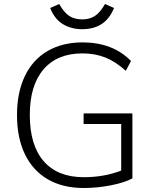

<svg xmlns="http://www.w3.org/2000/svg" viewBox="-20 -932 766 960"><path d="M642 -365V-40Q603 -19 535 -5.5Q467 8 398 8Q294 8 219 -35.5Q144 -79 104.5 -161Q65 -243 65 -357Q65 -470 104.5 -552Q144 -634 218 -677Q292 -720 393 -720Q544 -720 635 -627L609 -578Q558 -624 506.5 -644.5Q455 -665 392 -665Q266 -665 197.5 -585Q129 -505 129 -357Q129 -206 198.5 -126Q268 -46 399 -46Q500 -46 586 -79V-312H398V-365ZM231 -892 276 -912Q301 -868 327.5 -851.5Q354 -835 391 -835Q427 -835 453.5 -851.5Q480 -868 505 -912L550 -892Q508 -786 391 -786Q337 -786 295 -811Q253 -836 231 -892Z"/></svg>

Font: Muli Light
Style: Regular
Weight: 300
Designer: Vernon Adams
Foundry: Vernon Adams
Version: Version 2.100